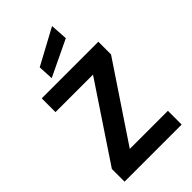

<svg xmlns="http://www.w3.org/2000/svg" viewBox="-284 -1053 1144 1144"><g transform="rotate(-45 288.5 -480.5)"><path d="M48 0V-107L366 -584H50V-700H527V-593L208 -116H529V0ZM177 -743 172 -839 398 -961 405 -852Z"/></g></svg>

Font: DM Sans 20pt ExtraBold
Style: Regular
Weight: 800
Version: Version 4.004;gftools[0.9.30]